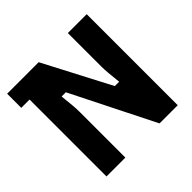

<svg xmlns="http://www.w3.org/2000/svg" viewBox="-172 -859 1029 1029"><g transform="rotate(-45 342.5 -345.0)"><path d="M77 0V-583H14V-690H253L451 -311H484Q479 -358 476.5 -386Q474 -414 474 -437V-690H617V0H479L242 -473H210Q215 -426 217.5 -398Q220 -370 220 -347V0Z"/></g></svg>

Font: Mozilla Headline ExtraLight
Style: Regular
Weight: 200
Designer: Studio DRAMA
Foundry: Studio DRAMA
Version: Version 1.000